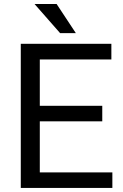

<svg xmlns="http://www.w3.org/2000/svg" viewBox="-20 -927 608 947"><path d="M82.5 0ZM484.4 -328.6H176.3V-76.7H534.2V0H82.5V-710.9H529.3V-633.8H176.3V-405.3H484.4ZM354 -763.7H276.4L150.4 -907.2H259.3Z"/></svg>

Font: Roboto
Style: Regular
Weight: 400
Designer: Google
Version: Version 2.134; 2016; ttfautohint (v1.6)